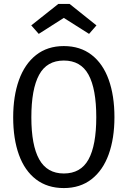

<svg xmlns="http://www.w3.org/2000/svg" viewBox="-20 -954 655 986"><path d="M307.7 11.8Q223.6 11.8 165.1 -32.8Q106.7 -77.4 77.2 -159.2Q47.7 -241 47.7 -351.3Q47.7 -460 77.2 -542.6Q106.7 -625.1 165.1 -671.3Q223.6 -717.4 307.7 -717.4Q391.8 -717.4 450.3 -672.3Q508.7 -627.2 538.2 -544.9Q567.7 -462.6 567.7 -352.3Q567.7 -243.6 538.2 -161.5Q508.7 -79.5 450.3 -33.8Q391.8 11.8 307.7 11.8ZM307.7 -643.1Q220.5 -643.1 180.8 -569.7Q141 -496.4 141 -351.3Q141 -207.7 181.5 -135.4Q222.1 -63.1 307.7 -63.1Q394.9 -63.1 434.6 -135.4Q474.4 -207.7 474.4 -352.3Q474.4 -497.4 434.6 -570.3Q394.9 -643.1 307.7 -643.1ZM279.5 -933.8H337.4L475.4 -823.6L437.4 -780L307.7 -862.1L179 -780L140.5 -823.6Z"/></svg>

Font: Fira Code
Style: Regular
Weight: 400
Designer: Carrois Corporate, Edenspiekermann AG, Nikita Prokopov
Foundry: Carrois Corporate, Edenspiekermann AG, Nikita Prokopov
Version: Version 5.002